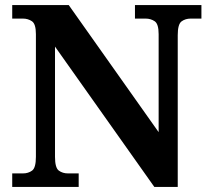

<svg xmlns="http://www.w3.org/2000/svg" viewBox="-20 -734 828 754"><path d="M28 0V-53H70Q91 -53 106 -64Q121 -75 121 -118V-600Q121 -640 105.5 -650.5Q90 -661 70 -661H28V-714H250L603 -215V-600Q603 -640 587.5 -650.5Q572 -661 552 -661H510V-714H771V-661H729Q708 -661 693 -650Q678 -639 678 -596V0H586L196 -551V-118Q196 -75 211 -64Q226 -53 247 -53H289V0Z"/></svg>

Font: Noto Naskh Arabic
Style: Bold
Weight: 700
Designer: Monotype Design Team, David Williams, Mohamad Dakak and Nizar Qandah
Foundry: Monotype Imaging Inc.
Version: Version 2.016